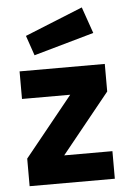

<svg xmlns="http://www.w3.org/2000/svg" viewBox="-54 -793 561 833"><g transform="rotate(-5 227.0 -376.5)"><path d="M82 -650.9 334 -752.9 374 -638.2 111.8 -564ZM41 -500H412.1V-379.9L202.1 -120.1H412.1V0H41V-120.1L251 -379.9H41Z"/></g></svg>

Font: TitilliumWeb-Bold
Style: Bold
Weight: 700
Version: Version 1.001;PS 57.000;hotconv 1.0.70;makeotf.lib2.5.55311